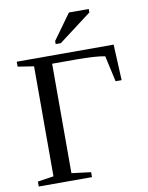

<svg xmlns="http://www.w3.org/2000/svg" viewBox="-93 -925 765 992"><g transform="rotate(-10 289.0 -429.0)"><path d="M308.1 0H28.8V-25.9L112.8 -38.6V-615.7L28.8 -628.9V-654.8H537.1L545.9 -466.8H514.2L483.9 -603Q435.1 -612.8 331.1 -612.8H207V-38.6L308.1 -25.9ZM242.7 -709.5V-725.6L338.4 -858.4H442.4V-840.3L269.5 -709.5Z"/></g></svg>

Font: Tinos
Style: Regular
Weight: 400
Designer: Steve Matteson
Foundry: Monotype Imaging Inc.
Version: Version 1.23